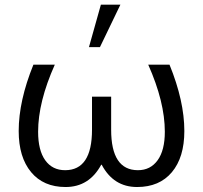

<svg xmlns="http://www.w3.org/2000/svg" viewBox="-20 -770 848 802"><path d="M404.8 -82H402.8Q352.5 11.2 253.9 11.2Q161.6 11.2 109.9 -51Q58.1 -113.3 58.1 -222.7Q58.1 -348.6 119.6 -500H209Q139.2 -344.2 139.2 -219.7Q139.2 -142.1 168.9 -100.6Q198.7 -59.1 252 -59.1Q364.3 -59.1 364.3 -228V-366.2H444.3V-228Q444.3 -59.1 556.2 -59.1Q608.4 -59.1 638.4 -100.6Q668.5 -142.1 668.5 -219.7Q668.5 -344.2 599.1 -500H688Q750 -348.1 750 -222.7Q750 -112.8 698 -50.8Q646 11.2 552.7 11.2Q454.1 11.2 404.8 -82ZM482.9 -750.5 397.5 -573.2H351.6L401.4 -750.5Z"/></svg>

Font: Segoe UI Historic
Style: Regular
Weight: 400
Foundry: Microsoft Corporation
Version: Version 1.03